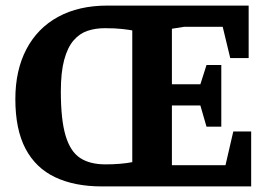

<svg xmlns="http://www.w3.org/2000/svg" viewBox="-20 -668 960 688"><path d="M345 0Q247 0 177.5 -33Q108 -66 71.5 -135Q35 -204 35 -313Q35 -416 74.5 -491.5Q114 -567 188 -607.5Q262 -648 365 -648H871V-460H805L778 -572H640L596 -565V-366H698L720 -435H773V-214H720L698 -290H596V-76Q612 -76 628 -76Q644 -76 661 -76H788L816 -197H880V0ZM358 -79Q384 -79 409 -81Q434 -83 454 -87V-559Q444 -561 419 -564Q394 -567 355 -567Q322 -567 293.5 -557.5Q265 -548 243.5 -523Q222 -498 210 -453.5Q198 -409 198 -340Q198 -239 215 -182Q232 -125 267 -102Q302 -79 358 -79Z"/></svg>

Font: Faustina VF Beta
Style: Regular
Weight: 400
Designer: Alfonso Garcia
Foundry: Omnibus-Type
Version: Version 1.006